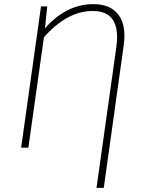

<svg xmlns="http://www.w3.org/2000/svg" viewBox="-20 -713 695 927"><path d="M430 -693Q514 -693 552.5 -641Q591 -589 577 -492L481 194H446L542 -488Q565 -660 428 -660Q304 -660 192 -533L117 0H82L178 -682H208L197 -576Q300 -693 430 -693Z"/></svg>

Font: Fira Sans UltraLight
Style: Italic
Weight: 200
Italic angle: -8°
Designer: Carrois Corporate & Edenspiekermann AG
Foundry: Carrois Corporate GbR & Edenspiekermann AG
Version: Version 4.203;PS 004.203;hotconv 1.0.88;makeotf.lib2.5.64775